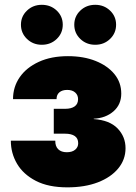

<svg xmlns="http://www.w3.org/2000/svg" viewBox="-20 -786 576 814"><path d="M265.6 8.3Q185.1 8.3 131.8 -19.3Q78.6 -46.9 52.2 -91.8Q25.9 -136.7 25.9 -189.5H214.4Q213.9 -166 226.8 -153.3Q239.7 -140.6 263.2 -140.6Q286.1 -140.6 298.8 -151.4Q311.5 -162.1 311.5 -178.7Q311.5 -199.2 297.1 -209.2Q282.7 -219.2 256.3 -219.2H208V-324.7H256.3Q282.2 -324.7 296.6 -335Q311 -345.2 311 -365.7Q311 -382.8 298.8 -393.8Q286.6 -404.8 265.1 -404.8Q243.7 -404.8 231.7 -394.5Q219.7 -384.3 219.7 -365.7H35.2Q35.2 -417.5 63.5 -458.5Q91.8 -499.5 144.3 -523.7Q196.8 -547.9 268.1 -547.9Q334.5 -547.9 385.3 -527.6Q436 -507.3 465.1 -471.9Q494.1 -436.5 494.1 -389.2Q494.1 -342.8 461.2 -314Q428.2 -285.2 377.4 -282.7V-281.2Q444.8 -276.4 478.5 -241.5Q512.2 -206.5 512.2 -157.7Q512.2 -109.4 481.2 -71.8Q450.2 -34.2 394.8 -12.9Q339.4 8.3 265.6 8.3ZM383.8 -596.2Q346.2 -596.2 320.6 -620.8Q294.9 -645.5 294.9 -681.2Q294.9 -716.8 320.6 -741.2Q346.2 -765.6 383.8 -765.6Q420.9 -765.6 446.5 -741.2Q472.2 -716.8 472.2 -681.2Q472.2 -645.5 446.5 -620.8Q420.9 -596.2 383.8 -596.2ZM157.2 -596.2Q120.1 -596.2 94.5 -620.8Q68.8 -645.5 68.8 -681.2Q68.8 -716.8 94.5 -741.2Q120.1 -765.6 157.2 -765.6Q194.8 -765.6 220.5 -741.2Q246.1 -716.8 246.1 -681.2Q246.1 -645.5 220.5 -620.8Q194.8 -596.2 157.2 -596.2Z"/></svg>

Font: Inter 18pt Black
Style: Regular
Weight: 900
Designer: Rasmus Andersson
Foundry: rsms
Version: Version 4.001;git-66647c0bb